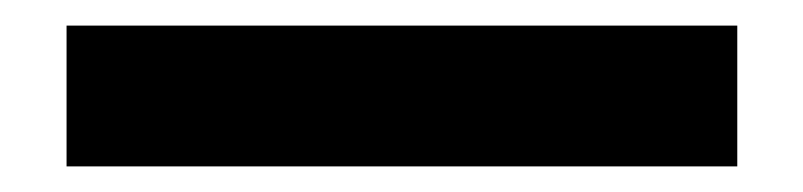

<svg xmlns="http://www.w3.org/2000/svg" viewBox="-20 25 627 150"><path d="M32 155V45H556V155Z"/></svg>

Font: Fustat
Style: Bold
Weight: 700
Designer: Mohamed Gaber, Khaled Hosny, Laura Garcia Mut
Foundry: Kief Type Foundry, Alif Type Foundry, Hard Type Foundry
Version: Version 1.007